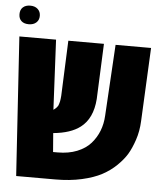

<svg xmlns="http://www.w3.org/2000/svg" viewBox="-54 -820 734 868"><g transform="rotate(5 313.0 -386.5)"><path d="M2.9 -730.5Q2.9 -750.5 15.1 -761.7Q27.3 -772.9 48.6 -772.9Q69.8 -772.9 82.5 -761.2Q95.2 -749.5 95.2 -730.5Q95.2 -711.4 82.5 -700Q69.8 -688.5 48.3 -688.5Q26.9 -688.5 14.9 -699.5Q2.9 -710.4 2.9 -730.5ZM229.5 0H51.8L11.2 -629.9H177.7L193.4 -313Q193.8 -313.5 197.3 -315.9Q200.7 -318.4 201.4 -319.1Q202.1 -319.8 205.1 -322.5Q208 -325.2 208.7 -326.4Q209.5 -327.6 211.9 -330.8Q214.4 -334 215.1 -336.9Q215.8 -339.8 217.5 -344.2Q219.2 -348.6 220 -353.5Q220.7 -358.4 221.7 -364.7Q222.7 -371.1 223.1 -378.4L233.4 -629.9H395L384.3 -378.4Q377.9 -289.6 323.7 -248.5Q280.3 -215.3 201.7 -208L208.5 -122.6H229.5Q278.8 -122.6 317.1 -137.9Q355.5 -153.3 378.9 -179.7Q424.8 -231.9 428.7 -306.6L447.8 -629.9H608.9L592.8 -296.9Q590.8 -250.5 577.4 -210.7Q564 -170.9 548.1 -144.5Q532.2 -118.2 504.2 -90.8Q476.1 -63.5 439.7 -43.9Q403.3 -24.4 349.1 -12.2Q294.9 0 229.5 0Z"/></g></svg>

Font: Open Sans Hebrew Condensed Extra Bold
Style: Regular
Weight: 800
Width: 3
Foundry: Ascender Corporation, Yanek Iontef
Version: Version 2.001;PS 002.001;hotconv 1.0.70;makeotf.lib2.5.58329